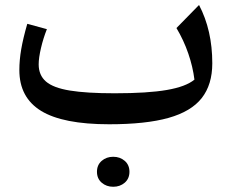

<svg xmlns="http://www.w3.org/2000/svg" viewBox="-20 -482 912 756"><path d="M745.6 -168.5Q739.3 -219.2 721.4 -271.2Q703.6 -323.2 674.8 -371.6L763.7 -462.4Q815.9 -362.8 815.9 -232.9Q815.9 -148.9 774.4 -95.9Q732.9 -43 643.6 -17.8Q554.2 7.3 409.7 7.3Q228 7.3 142.1 -45.2Q56.2 -97.7 56.2 -206.1Q56.2 -245.1 63.5 -287.8Q70.8 -330.6 87.4 -388.2L164.6 -367.2Q150.4 -331.5 141.4 -293Q132.3 -254.4 132.3 -228.5Q132.3 -186 160.9 -161.1Q189.5 -136.2 254.9 -125.5Q320.3 -114.7 431.6 -114.7Q561.5 -114.7 636.7 -127.7Q711.9 -140.6 745.6 -168.5ZM361.8 194.3Q361.8 167.5 380.4 151.4Q398.9 135.3 425.8 135.3Q452.6 135.3 471.2 151.4Q489.7 167.5 489.7 194.3Q489.7 221.2 471.2 237.3Q452.6 253.4 425.8 253.4Q398.9 253.4 380.4 237.3Q361.8 221.2 361.8 194.3Z"/></svg>

Font: Pinar DS4-Medium
Style: Regular
Weight: 500
Designer: Amin Abedi
Version: Version 2.000